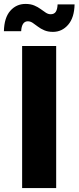

<svg xmlns="http://www.w3.org/2000/svg" viewBox="-62 -963 402 983"><path d="M225.6 -727.5V0H51.3V-727.5ZM209 -799.8Q183.6 -799.8 164.8 -807.9Q146 -815.9 131.8 -826.9Q117.7 -837.9 105.5 -845.9Q93.3 -854 80.6 -854Q64.5 -854 55.9 -840.6Q47.4 -827.1 46.4 -803.2H-42Q-40.5 -872.1 -9.5 -907.5Q21.5 -942.9 68.8 -942.9Q94.2 -942.9 113 -935.1Q131.8 -927.2 146 -916.7Q160.2 -906.2 172.4 -898.2Q184.6 -890.1 197.3 -890.1Q215.8 -890.1 223.9 -903.1Q231.9 -916 232.9 -940.4H319.8Q318.4 -872.6 286.9 -836.2Q255.4 -799.8 209 -799.8Z"/></svg>

Font: Inter 24pt ExtraBold
Style: Regular
Weight: 800
Designer: Rasmus Andersson
Foundry: rsms
Version: Version 4.001;git-66647c0bb